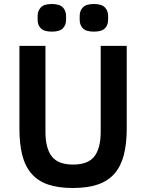

<svg xmlns="http://www.w3.org/2000/svg" viewBox="-20 -927 729 959"><path d="M207 -698V-269Q207 -187 238.5 -146Q270 -105 345 -105Q420 -105 451.5 -146Q483 -187 483 -269V-698H613V-286Q613 -209 598.5 -153Q584 -97 552 -60Q520 -23 468.5 -5.5Q417 12 344 12Q270 12 219.5 -5.5Q169 -23 137 -60Q105 -97 91 -153Q77 -209 77 -286V-698ZM239 -769Q200 -769 184 -785.5Q168 -802 168 -827V-848Q168 -873 184 -890Q200 -907 239 -907Q278 -907 294 -890Q310 -873 310 -848V-827Q310 -802 294 -785.5Q278 -769 239 -769ZM449 -769Q410 -769 394 -785.5Q378 -802 378 -827V-848Q378 -873 394 -890Q410 -907 449 -907Q488 -907 504 -890Q520 -873 520 -848V-827Q520 -802 504 -785.5Q488 -769 449 -769Z"/></svg>

Font: IBM Plex Sans Thai SemiBold
Style: Regular
Weight: 600
Designer: Mike Abbink, Paul van der Laan, Pieter van Rosmalen, Ben Mitchell, Mark Frömberg
Foundry: Bold Monday
Version: Version 1.1